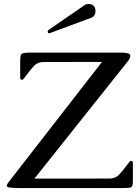

<svg xmlns="http://www.w3.org/2000/svg" viewBox="-20 -955 707 975"><path d="M233.9 -787.1Q231.9 -786.1 230.5 -786.1Q222.2 -786.1 222.2 -794.9Q222.2 -798.8 225.6 -802.2L408.7 -928.2Q418 -934.6 428.7 -934.6Q464.8 -934.6 464.8 -898.4Q464.8 -872.6 441.9 -864.3ZM23.4 -29.8 498 -640.6 201.2 -640.1Q171.9 -640.1 153.8 -621.6Q135.7 -603 111.3 -569.3Q97.7 -549.8 92.8 -549.8Q82.5 -549.8 82.5 -560.1V-650.4Q82.5 -676.8 91.8 -682.4Q101.1 -688 138.2 -688H589.4Q629.4 -688 638.2 -679.7Q641.6 -676.3 641.6 -670.9Q641.6 -662.6 634.3 -650.4L154.8 -47.9L536.1 -48.3Q565.4 -48.3 583.5 -66.7Q601.6 -85 626.5 -119.1Q640.1 -138.2 644.5 -138.2Q654.8 -138.2 654.8 -127.9V-37.6Q654.8 -9.3 647.2 -4.6Q639.6 0 599.6 0H76.7Q35.6 0 21.5 -4.4Q14.6 -6.3 14.6 -12.2Q14.6 -18.6 23.4 -29.8Z"/></svg>

Font: Caudex
Style: Regular
Weight: 400
Version: Version 1.01